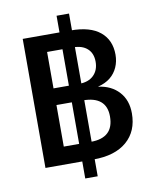

<svg xmlns="http://www.w3.org/2000/svg" viewBox="-95 -868 832 1033"><g transform="rotate(-10 320.5 -351.5)"><path d="M85 0V-705H347Q453 -705 507.5 -660Q562 -615 562 -535Q562 -498 548 -466.5Q534 -435 507.5 -413.5Q481 -392 441 -382V-381Q511 -372 552.5 -326.5Q594 -281 594 -209Q594 -111 529.5 -55.5Q465 0 348 0ZM286 93V-796H354V93ZM202 -37 143 -96H351Q412 -96 443.5 -125Q475 -154 475 -213Q475 -268 442.5 -295.5Q410 -323 346 -323H182V-414H341Q393 -414 421.5 -442Q450 -470 450 -516Q450 -562 422 -587.5Q394 -613 344 -613H143L202 -672Z"/></g></svg>

Font: TikTok Sans 24pt SemiBold
Style: Regular
Weight: 600
Version: Version 4.000